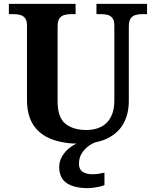

<svg xmlns="http://www.w3.org/2000/svg" viewBox="-20 -734 797 994"><path d="M391.5 10Q310.1 10 248.7 -12.8Q187.3 -35.6 153.5 -85.9Q119.7 -136.2 119.7 -217.7V-599.9Q119.7 -627 110 -639.8Q100.2 -652.6 84 -656.8Q67.9 -661 48.2 -661H25.9V-714H371.4V-661H349.1Q330 -661 313.7 -656.6Q297.3 -652.1 287.7 -638.6Q278.2 -625 278.2 -595.9V-210Q278.2 -125.9 318.5 -93.5Q358.8 -61 427.2 -61Q471.8 -61 504.2 -77.8Q536.6 -94.6 554.3 -128.7Q572 -162.7 572 -213.5V-599.9Q572 -627 562.5 -639.8Q553 -652.6 537.2 -656.8Q521.3 -661 501.6 -661H479.3V-714H741.3V-661H718.5Q698.8 -661 682.4 -656.6Q666 -652.1 656.5 -638.6Q646.9 -625 646.9 -595.9V-211.5Q646.9 -145 619.8 -95.2Q592.6 -45.5 536.4 -17.7Q480.2 10 391.5 10ZM435.7 240Q363 240 324.7 213.5Q286.5 187 286.5 130Q286.5 99 303.5 72Q320.5 45 347.3 26Q374.1 7 404.5 0H481.8Q460.8 6 439.3 21.5Q417.8 37 403.3 60Q388.8 83 388.8 115Q388.8 142.8 408.3 155.5Q427.8 168.1 457.8 168.1Q471.8 168.1 487.3 166.1Q502.8 164.1 520.8 160.1V224Q510.8 229 494.8 232.5Q478.7 236 462.7 238Q446.7 240 435.7 240Z"/></svg>

Font: Noto Serif Khmer
Style: Regular
Weight: 400
Designer: Danh Hong and the Monotype Design Team
Foundry: Monotype Imaging Inc.
Version: Version 2.003